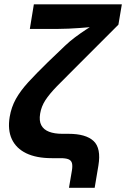

<svg xmlns="http://www.w3.org/2000/svg" viewBox="-20 -748 596 908"><path d="M306.2 140.1 320.3 57.1Q323.7 35.2 320.1 22.7Q316.4 10.3 303.5 5.1Q290.5 0 266.6 0H225.1Q151.9 0 104 -23.2Q56.2 -46.4 35.9 -90.1Q15.6 -133.8 25.9 -195.8Q33.7 -241.7 55.2 -280.3Q76.7 -318.8 114.3 -359.9Q151.9 -400.9 206.5 -454.1L288.1 -532.2Q309.6 -552.7 334.7 -571.5Q359.9 -590.3 385 -606.9Q410.2 -623.5 432.9 -636.7Q455.6 -649.9 472.2 -659.2L453.6 -624.5Q435.5 -622.1 410.6 -619.9Q385.7 -617.7 358.2 -615.7Q330.6 -613.8 304 -612.5Q277.3 -611.3 255.9 -611.3H121.1L140.1 -727.5H556.2L540 -631.3L344.7 -436Q287.1 -378.9 250.2 -341.1Q213.4 -303.2 194.3 -273.7Q175.3 -244.1 169.9 -210.9Q164.1 -176.8 175.3 -155.8Q186.5 -134.8 211.9 -125Q237.3 -115.2 274.4 -115.2H303.7Q386.2 -115.2 422.6 -81.1Q459 -46.9 445.3 35.2L427.7 140.1Z"/></svg>

Font: Inter 16pt
Style: Bold Italic
Weight: 700
Italic angle: -9.3988°
Version: Version 4.001;git-66647c0bb